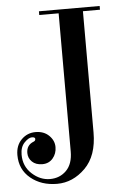

<svg xmlns="http://www.w3.org/2000/svg" viewBox="-83 -690 551 819"><g transform="rotate(-5 192.5 -280.0)"><path d="M302 -634V-115Q302 -15 249 37.5Q196 90 128.5 90Q61 90 15.5 52.5Q-30 15 -30 -47Q-30 -88 -5 -113Q20 -138 55.5 -138Q91 -138 113 -116.5Q135 -95 135 -67Q135 -39 118 -19Q101 1 73 1Q45 1 29 -14.5Q13 -30 13 -52Q13 -86 44 -98Q52 -101 52 -109Q52 -117 38 -117Q24 -117 6 -98.5Q-12 -80 -12 -47Q-12 3 23 35Q58 67 100 67Q142 67 170 39Q198 11 198 -43V-634H115V-650H375V-634Z"/></g></svg>

Font: Elsie Swash Caps
Style: Regular
Weight: 400
Designer: Alejandro Inler
Foundry: Alejandro Inler
Version: 1.003